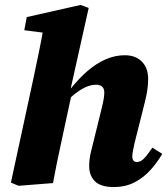

<svg xmlns="http://www.w3.org/2000/svg" viewBox="-20 -739 678 775"><path d="M55 11 24 -2 115 -423Q126 -476 136.5 -526Q147 -576 156 -629L218 -599L78 -617L88 -670L305 -719L338 -707L263 -371L270 -363L242 -233Q233 -190 224.5 -151.5Q216 -113 208.5 -76Q201 -39 194 0ZM439 16Q387 16 363.5 -7Q340 -30 340 -68Q340 -95 346 -121.5Q352 -148 358 -170L389 -296Q395 -320 398 -336.5Q401 -353 401 -366Q401 -381 392.5 -389Q384 -397 368 -397Q351 -397 332.5 -390Q314 -383 293 -368Q272 -353 247 -328L242 -382H266Q300 -424 334.5 -453.5Q369 -483 406.5 -499.5Q444 -516 484 -516Q527 -516 552.5 -490.5Q578 -465 578 -420Q578 -394 574 -371Q570 -348 564 -324L523 -161Q520 -145 517 -131.5Q514 -118 514 -108Q514 -97 518.5 -91Q523 -85 533 -85Q547 -85 560.5 -98.5Q574 -112 595 -143L635 -118Q616 -85 588.5 -54Q561 -23 524 -3.5Q487 16 439 16Z"/></svg>

Font: Source Serif 4 ExtraBold
Style: Italic
Weight: 800
Italic angle: -12°
Designer: Frank Grießhammer
Foundry: Adobe Systems Incorporated
Version: Version 4.004;hotconv 1.0.116;makeotfexe 2.5.65601